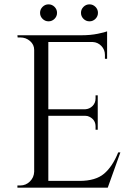

<svg xmlns="http://www.w3.org/2000/svg" viewBox="-20 -862 617 882"><path d="M230.5 -775.5Q219 -764 203 -764Q187 -764 175.5 -775.5Q164 -787 164 -803Q164 -819 175.5 -830.5Q187 -842 203 -842Q219 -842 230.5 -830.5Q242 -819 242 -803Q242 -787 230.5 -775.5ZM418.5 -775.5Q407 -764 391 -764Q375 -764 363.5 -775.5Q352 -787 352 -803Q352 -819 363.5 -830.5Q375 -842 391 -842Q407 -842 418.5 -830.5Q430 -819 430 -803Q430 -787 418.5 -775.5ZM73 -10Q99 -10 117.5 -28.5Q136 -47 137 -73V-633Q137 -657 118 -673.5Q99 -690 73 -690H61L60 -700H353Q396 -700 429.5 -707Q463 -714 472 -718V-592H462V-610Q462 -634 445.5 -651Q429 -668 406 -669H202V-360H371Q391 -361 405 -375Q419 -389 419 -410V-424H429V-266H419V-281Q419 -312 390 -326Q382 -330 372 -330H202V-31H345Q419 -31 458 -64Q497 -97 523 -162H533L475 0H60V-10Z"/></svg>

Font: Cinzel Decorative
Style: Regular
Weight: 400
Designer: Natanael Gama
Version: Version 1.001;PS 001.001;hotconv 1.0.56;makeotf.lib2.0.21325